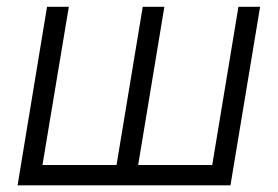

<svg xmlns="http://www.w3.org/2000/svg" viewBox="-20 -556 833 576"><path d="M121.1 -535.6H186.5L107.4 -61H329.6L408.2 -535.6H473.1L394.5 -61H616.7L695.3 -535.6H760.3L671.4 0H32.7Z"/></svg>

Font: Inter 20pt Light
Style: Italic
Weight: 300
Italic angle: -9.3988°
Version: Version 4.001;git-66647c0bb